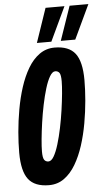

<svg xmlns="http://www.w3.org/2000/svg" viewBox="-61 -962 569 1012"><g transform="rotate(-5 223.0 -456.5)"><path d="M157 10Q81.6 10 48.2 -33.1Q14.8 -76.2 14.8 -174.4Q14.8 -224.6 19.8 -283Q24.8 -341.4 35.5 -401.8Q46.2 -462.2 63.9 -517.3Q81.6 -572.4 107.4 -616Q133.2 -659.6 168.4 -684.8Q203.6 -710 248.6 -710Q324 -710 357.4 -666.9Q390.8 -623.8 390.8 -525.6Q390.8 -475.4 385.8 -417Q380.8 -358.6 370.1 -298.2Q359.4 -237.8 341.7 -182.7Q324 -127.6 298.2 -84Q272.4 -40.4 237.5 -15.2Q202.6 10 157 10ZM164.8 -114.8Q180 -114.8 193.5 -138Q207 -161.2 218.8 -200Q230.6 -238.8 240.2 -285.1Q249.8 -331.4 256.5 -378.3Q263.2 -425.2 267 -465.1Q270.8 -505 270.8 -530Q270.8 -563.2 263.4 -574.2Q256 -585.2 240.8 -585.2Q226.2 -585.2 212.4 -562Q198.6 -538.8 186.8 -500Q175 -461.2 165.4 -414.9Q155.8 -368.6 149.1 -321.7Q142.4 -274.8 138.6 -234.9Q134.8 -195 134.8 -170Q134.8 -136.8 142.4 -125.8Q150 -114.8 164.8 -114.8ZM284.6 -742.3 346.9 -922.8H446.3L361.1 -742.3ZM158.1 -742.3 219.7 -922.8H319.8L234.6 -742.3Z"/></g></svg>

Font: Georama
Style: Italic
Weight: 400
Width: 2
Italic angle: -9°
Designer: Jean-Baptiste Levee
Foundry: Production Type
Version: Version 1.000